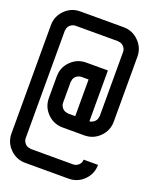

<svg xmlns="http://www.w3.org/2000/svg" viewBox="-246 -945 1116 1390"><g transform="rotate(20 312.0 -249.5)"><path d="M458.3 225Q480 223.3 497.1 207.1Q514.2 190.8 514.2 166.7H625Q625 235.8 576.2 284.6Q527.5 333.3 458.3 333.3H125Q55.8 333.3 7.1 284.6Q-41.7 235.8 -41.7 166.7V-666.7Q-41.7 -735.8 7.1 -784.6Q55.8 -833.3 125 -833.3H458.3Q526.7 -833.3 575.8 -784.2Q625 -735 625 -666.7V-166.7Q625 -97.5 576.2 -48.8Q527.5 0 458.3 0H291.7Q222.5 0 173.8 -48.8Q125 -97.5 125 -166.7V-333.3Q125 -402.5 173.8 -451.2Q222.5 -500 291.7 -500H458.3V-108.3Q480 -110 497.1 -126.2Q514.2 -142.5 514.2 -166.7H515.8V-666.7Q514.2 -688.3 498.3 -705.4Q482.5 -722.5 458.3 -722.5V-724.2H125Q102.5 -722.5 85.4 -706.7Q68.3 -690.8 68.3 -666.7H66.7V166.7Q68.3 189.2 84.6 206.2Q100.8 223.3 125 223.3V225ZM349.2 -108.3V-390.8H291.7Q269.2 -389.2 252.1 -373.3Q235 -357.5 235 -333.3H233.3V-166.7Q235 -144.2 251.2 -127.1Q267.5 -110 291.7 -110V-108.3Z"/></g></svg>

Font: 0xA000-Squareish-Mono
Style: Squareish-Mono-Bold
Weight: 700
Version: Version 0.1